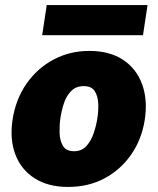

<svg xmlns="http://www.w3.org/2000/svg" viewBox="-20 -728 622 758"><path d="M249 10Q170 10 116.8 -24Q63.5 -58 40.8 -117.8Q18 -177.5 29.5 -255Q42 -336.5 84.8 -397.8Q127.5 -459 191.8 -493Q256 -527 332 -527Q413 -527 466 -491.8Q519 -456.5 541.2 -395Q563.5 -333.5 551.5 -255Q539.5 -178 498.2 -118.2Q457 -58.5 393.2 -24.2Q329.5 10 249 10ZM272.5 -131Q303 -131 321.8 -152.2Q340.5 -173.5 350.5 -204Q360.5 -234.5 364.5 -262Q369 -290 367.8 -319.2Q366.5 -348.5 354 -368.2Q341.5 -388 311 -388Q279.5 -388 260.5 -368.2Q241.5 -348.5 232 -319.2Q222.5 -290 218.5 -262Q214.5 -234.5 215.2 -204Q216 -173.5 228.5 -152.2Q241 -131 272.5 -131ZM146.5 -589 164.5 -708H562.5L544.5 -589Z"/></svg>

Font: Public Sans Thin Black
Style: Italic
Weight: 900
Italic angle: -8°
Version: Version 2.001